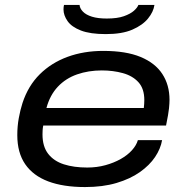

<svg xmlns="http://www.w3.org/2000/svg" viewBox="-20 -745 754 777"><path d="M324 12Q236 12 175 -11Q114 -34 82 -80.5Q50 -127 50 -198Q50 -234 56 -267Q62 -300 71 -328Q94 -398 141 -444.5Q188 -491 253.5 -515Q319 -539 398 -539Q490 -539 549 -514.5Q608 -490 637 -445.5Q666 -401 666 -341Q666 -328 664 -307Q662 -286 652 -237H155Q153 -227 152.5 -218Q152 -209 152 -201Q152 -152 175 -122.5Q198 -93 238.5 -80Q279 -67 333 -67Q372 -67 406.5 -76.5Q441 -86 468.5 -101.5Q496 -117 514 -137Q532 -157 538 -178H636Q630 -143 607.5 -109.5Q585 -76 546 -48.5Q507 -21 451.5 -4.5Q396 12 324 12ZM168 -308H562Q563 -317 563.5 -325Q564 -333 564 -340Q564 -386 540.5 -412Q517 -438 477.5 -449Q438 -460 392 -460Q338 -460 292 -444Q246 -428 214 -394Q182 -360 168 -308ZM408 -607Q345 -607 307.5 -621.5Q270 -636 253.5 -659.5Q237 -683 237 -707Q237 -712 237.5 -716.5Q238 -721 239 -725H302Q303 -711 315.5 -698Q328 -685 352 -677.5Q376 -670 412 -670Q455 -670 481.5 -679.5Q508 -689 522 -701.5Q536 -714 540 -725H605Q601 -697 579 -670Q557 -643 515.5 -625Q474 -607 408 -607Z"/></svg>

Font: Archivo Expanded
Style: Italic
Weight: 400
Width: 7
Italic angle: -10°
Designer: Hector Gatti
Foundry: Omnibus-Type
Version: Version 2.001